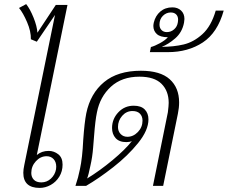

<svg xmlns="http://www.w3.org/2000/svg" viewBox="-20 -909 1114 939"><path d="M94 -64Q94 -80 99 -103L249 -836L160 -705L131 -717Q132 -755 112.5 -800.5Q93 -846 73 -870L108 -889Q127 -865 144 -823Q161 -781 163 -749L253 -885H310L160 -151Q184 -171 218 -171Q244 -171 265 -154.5Q286 -138 286 -104Q286 -71 270 -45Q254 -19 228 -4.5Q202 10 174 10Q94 10 94 -64ZM254 -81Q255 -86 255 -94Q255 -117 242 -131Q229 -145 208 -145Q178 -145 155.5 -120.5Q133 -96 133 -63Q133 -43 145.5 -30Q158 -17 182 -17Q209 -17 229 -35.5Q249 -54 254 -81Z M371 -82Q383 -137 387 -224Q393 -310 402 -355Q422 -452 489 -507.5Q556 -563 669 -563Q764 -563 810 -521.5Q856 -480 856 -408Q856 -382 850 -353L778 0H728L801 -360Q805 -392 805 -406Q805 -464 770 -499Q735 -534 662 -534Q576 -534 522.5 -485Q469 -436 454 -359Q446 -322 440 -243Q439 -234 435.5 -187.5Q432 -141 422 -98Q413 -53 406 -36Q468 -74 530 -125.5Q592 -177 625 -219Q614 -214 598 -214Q563 -214 545.5 -233.5Q528 -253 528 -283Q528 -327 558.5 -359.5Q589 -392 634 -392Q670 -392 688 -373.5Q706 -355 706 -325Q706 -272 655.5 -209.5Q605 -147 534 -91.5Q463 -36 401 0H349Q363 -41 371 -82ZM677 -319Q677 -340 664.5 -353Q652 -366 628 -366Q598 -366 577.5 -342.5Q557 -319 557 -288Q557 -267 570 -253.5Q583 -240 603 -240Q632 -240 654.5 -263.5Q677 -287 677 -319Z M718 -679Q737 -684 762.5 -698Q788 -712 801 -727Q764 -727 747 -742.5Q730 -758 730 -782Q730 -788 732 -798Q740 -832 764 -852.5Q788 -873 823 -873Q849 -873 865.5 -857.5Q882 -842 882 -816Q882 -810 880 -798Q871 -751 837 -721.5Q803 -692 771 -680Q829 -680 878 -691.5Q927 -703 970 -742Q1013 -781 1035 -857H1074Q1044 -749 972 -701.5Q900 -654 801 -654H713ZM850 -801Q851 -805 851 -813Q851 -829 841.5 -838.5Q832 -848 815 -848Q793 -848 776.5 -831.5Q760 -815 760 -789Q760 -772 770 -762Q780 -752 796 -752Q816 -752 831.5 -765.5Q847 -779 850 -801Z"/></svg>

Font: Taviraj ExtraLight
Style: Italic
Weight: 275
Italic angle: -12°
Designer: Katatrad Team
Foundry: CadsonDemak
Version: Version 1.001